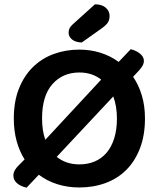

<svg xmlns="http://www.w3.org/2000/svg" viewBox="-20 -853 736 890"><path d="M652 -304Q652 -226 629 -166Q606 -106 565.5 -65.5Q525 -25 469 -4.5Q413 16 348 16Q294 16 246 1Q198 -14 160 -43L103 17Q74 10 58 -4.5Q42 -19 42 -39Q42 -53 50 -66Q58 -79 76 -96L94 -114Q70 -152 57 -199.5Q44 -247 44 -304Q44 -382 67.5 -441.5Q91 -501 132 -541.5Q173 -582 228.5 -602.5Q284 -623 348 -623Q399 -623 445.5 -608.5Q492 -594 530 -566L586 -625Q613 -618 630 -603.5Q647 -589 647 -571Q647 -557 637.5 -543Q628 -529 612 -513L597 -497Q623 -459 637.5 -410.5Q652 -362 652 -304ZM522 -304Q522 -361 505 -406L243 -126Q286 -91 348 -91Q387 -91 419 -104.5Q451 -118 474 -145Q497 -172 509.5 -212Q522 -252 522 -304ZM175 -304Q175 -247 190 -205L449 -484Q407 -517 348 -517Q271 -517 223 -463Q175 -409 175 -304ZM420 -833Q452 -833 470 -817.5Q488 -802 488 -779Q488 -762 480.5 -749.5Q473 -737 452 -722L359 -656Q330 -657 314 -670Q298 -683 298 -701Q298 -712 302 -721Q306 -730 317 -740Z"/></svg>

Font: Baloo Thambi 2 SemiBold
Style: Regular
Weight: 600
Designer: Aadarsh Rajan and Ek Type
Foundry: Ek Type
Version: Version 1.640;hotconv 1.0.111;makeotfexe 2.5.65597; ttfautoh